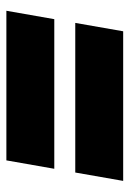

<svg xmlns="http://www.w3.org/2000/svg" viewBox="82 -574 421 626"><g transform="rotate(90 293.0 -261.5)"><path d="M55.2 -295.9 82.5 -452.1H570.3L543 -295.9ZM15.6 -71.3 43 -227.5H530.8L503.4 -71.3Z"/></g></svg>

Font: Bevan
Style: Italic
Weight: 400
Italic angle: -10°
Designer: Vernon Adams
Foundry: Vernon Adams
Version: Version 2.100; ttfautohint (v1.8.3)